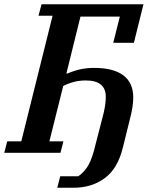

<svg xmlns="http://www.w3.org/2000/svg" viewBox="-50 -718 701 902"><path d="M-16 -54H50L197 -644H131L145 -698H624L579 -517H482L513 -640H328L262 -373H268Q295 -385 325.5 -392Q356 -399 392 -399Q483 -399 529.5 -364Q576 -329 576 -260Q576 -239 572 -213Q568 -187 558 -149L527 -24Q503 74 442 119Q381 164 296 164H219L233 110H318Q341 94 359 68Q377 42 391 -9L429 -156Q440 -196 443.5 -220.5Q447 -245 447 -263Q447 -340 353 -340Q323 -340 296.5 -333Q270 -326 247 -314L182 -54H248L234 0H-30Z"/></svg>

Font: IBM Plex Serif SmBld
Style: Italic
Weight: 600
Italic angle: -14°
Designer: Mike Abbink, Paul van der Laan, Pieter van Rosmalen
Foundry: Bold Monday
Version: Version 3.001